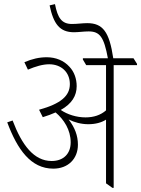

<svg xmlns="http://www.w3.org/2000/svg" viewBox="-20 -904 683 929"><path d="M238 -88C309 -88 357 -135 357 -204C357 -248 342 -287 312 -326C340 -312 373 -303 407 -303C442 -303 471 -311 493 -325V-17L524 5H530V-589H643V-595L626 -622H528C509 -751 477 -792 402 -792C379 -792 355 -788 328 -788C278 -788 259 -818 246 -884L220 -878C239 -788 269 -748 338 -748C360 -748 385 -752 409 -752C463 -752 483 -725 502 -622H381V-616L397 -589H493V-370C467 -347 433 -336 394 -336C350 -336 306 -350 274 -372C328 -402 351 -441 351 -487C351 -523 339 -557 316 -581C289 -611 250 -627 206 -627C170 -627 135 -619 98 -603L115 -567C153 -583 187 -593 218 -593C276 -593 318 -555 318 -497C318 -440 274 -402 169 -373L187 -337C210 -344 231 -352 249 -360C289 -326 322 -276 322 -215C322 -161 288 -125 230 -125C144 -125 86 -202 41 -321L15 -312C64 -181 129 -88 238 -88Z"/></svg>

Font: Noto Serif Devanagari SemiCondensed ExtraLight
Style: Regular
Weight: 200
Width: 4
Designer: Universal Thirst, Indian Type Foundry and the Monotype Design Team
Foundry: Monotype Imaging Inc.
Version: Version 2.004